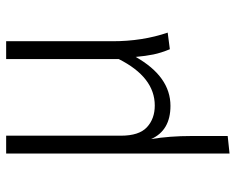

<svg xmlns="http://www.w3.org/2000/svg" viewBox="-91 -472 766 624"><g transform="rotate(-90 292.0 -160.0)"><path d="M105 203V-523H163V-150Q163 -91 190.5 -65.5Q218 -40 261 -40Q353 -40 412 -157V-523H470V-177Q470 -80 498 2L444 9Q432 -20 427 -44.5Q422 -69 419 -102Q355 11 260 11Q180 11 152 -52Q162 8 162 80V197Z"/></g></svg>

Font: Trujillo Light
Style: Regular
Weight: 300
Designer: Fira Sans original fonts by bBox Type GmbH, Carrois Corporate GbR, & Edenspiekermann AG / Changes by Cristiano Sobral
Foundry: Fira Sans original fonts by bBox Type GmbH, Carrois Corporate GbR, & Edenspiekermann AG / Changes by Cristiano Sobral
Version: Version 4.301;July 28, 2020;FontCreator 13.0.0.2655 64-bit